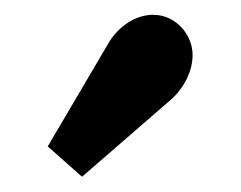

<svg xmlns="http://www.w3.org/2000/svg" viewBox="-20 -802 322 257"><path d="M211.4 -670.9C227.1 -686 237.8 -707.5 237.8 -728.5C237.8 -754.9 215.8 -782.2 185.1 -782.2C162.1 -782.2 139.6 -767.6 126 -745.6L43.9 -606L89.8 -565.4Z"/></svg>

Font: Parastoo
Style: Bold
Weight: 700
Foundry: Saber Rastikerdar (saber.rastikerdar@gmail.com)
Version: Version 2.0.1